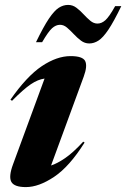

<svg xmlns="http://www.w3.org/2000/svg" viewBox="-20 -749 514 782"><path d="M33 -79.5 161.5 -429Q134.5 -425.5 105 -405.5Q75.5 -385.5 29 -338.5L22.5 -343Q89 -438.5 150.2 -479.5Q211.5 -520.5 267.5 -520.5Q316.5 -520.5 326.8 -500.5Q337 -480.5 321 -437L188 -75Q213 -83 245.2 -105Q277.5 -127 319 -172L324.5 -168.5Q263 -70.5 200.5 -28.8Q138 13 85.5 13Q38 13 26.2 -8.2Q14.5 -29.5 33 -79.5ZM474 -724Q443.5 -661 421.5 -628.2Q399.5 -595.5 381.2 -583.8Q363 -572 343.5 -572Q325 -572 309.8 -583.5Q294.5 -595 280.5 -610Q266.5 -625 253 -636.5Q239.5 -648 224.5 -648Q207.5 -648 192 -634Q176.5 -620 151.5 -577H126.5Q157 -640 179 -672.8Q201 -705.5 219.2 -717.2Q237.5 -729 257.5 -729Q276 -729 291.2 -717.5Q306.5 -706 320.2 -691Q334 -676 347.8 -664.5Q361.5 -653 377 -653Q394 -653 409.5 -667Q425 -681 449 -724Z"/></svg>

Font: Newsreader Display
Style: Bold Italic
Weight: 700
Italic angle: -17°
Designer: Hugues Gentile
Foundry: Production Type
Version: Version 1.001